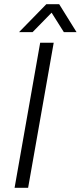

<svg xmlns="http://www.w3.org/2000/svg" viewBox="-20 -888 382 908"><path d="M70 -736H134L224 -828L282 -736H342L260 -868H199ZM49 0H113L234 -686H170Z"/></svg>

Font: Archivo ExtraLight
Style: Italic
Weight: 200
Italic angle: -10°
Designer: Hector Gatti
Foundry: Omnibus-Type
Version: Version 2.001